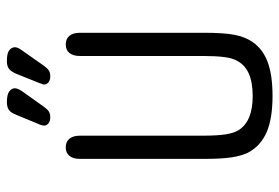

<svg xmlns="http://www.w3.org/2000/svg" viewBox="-150 -670 830 571"><g transform="rotate(-90 265.5 -385.0)"><path d="M453 -192V-563Q453 -583 444 -594Q435 -605 418 -605Q402 -605 393 -594Q384 -583 384 -563V-197Q384 -160 381 -135.5Q378 -111 371 -98Q359 -73 332.5 -61Q306 -49 265 -49Q228 -49 203 -59Q178 -69 164 -90Q155 -104 151 -129Q147 -154 147 -197V-563Q147 -583 138 -594Q129 -605 112 -605Q96 -605 87 -594Q78 -583 78 -563V-192Q78 -142 82.5 -112Q87 -82 97 -62Q117 -25 157.5 -7.5Q198 10 265 10Q327 10 366 -4.5Q405 -19 426 -50Q441 -72 447 -103.5Q453 -135 453 -192ZM247 -780Q232 -780 223.5 -774Q215 -768 209 -752L180 -682Q177 -675 177 -669Q177 -662 183.5 -656.5Q190 -651 201 -651Q212 -651 218.5 -655Q225 -659 233 -670L280 -736Q288 -749 288 -756Q288 -766 278.5 -773Q269 -780 247 -780ZM369 -780Q354 -780 346 -774Q338 -768 331 -752L303 -682Q302 -678 300.5 -674.5Q299 -671 299 -669Q299 -662 305.5 -656.5Q312 -651 323 -651Q334 -651 340.5 -655Q347 -659 355 -670L402 -737Q410 -748 410 -756Q410 -766 401 -773Q392 -780 369 -780Z"/></g></svg>

Font: Beiruti
Style: Regular
Weight: 400
Designer: Arlette Boutros
Foundry: Boutros
Version: Version 1.41